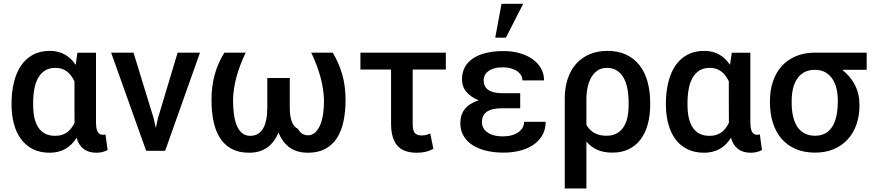

<svg xmlns="http://www.w3.org/2000/svg" viewBox="-20 -812 4696 1034"><path d="M499 10.5Q415.5 10.5 392.5 -70Q342.5 10.5 247.5 10.5Q196.5 10.5 158 -8.5Q119.5 -27.5 93.8 -62Q68 -96.5 55 -145Q42 -193.5 42 -252Q42 -315 54.8 -367.8Q67.5 -420.5 93 -458.2Q118.5 -496 157.2 -517Q196 -538 248.5 -538Q337 -538 387.5 -463L397 -528H497V-156Q497 -117.5 506.2 -101.8Q515.5 -86 534.5 -86Q543 -86 548 -88.5L559.5 -4Q533.5 10.5 499 10.5ZM277 -80.5Q313.5 -80.5 339 -97.8Q364.5 -115 381.5 -151Q381 -181 381 -236.5V-245Q381 -248 381 -250.5V-254Q381 -256 381 -257.5V-267Q381 -270 381 -273V-277Q381 -279 381 -281V-285Q381 -287 381 -289V-293Q381 -295 381 -297.5V-374Q364.5 -409.5 339.2 -428Q314 -446.5 278 -446.5Q245.5 -446.5 223 -432.5Q200.5 -418.5 186 -393.2Q171.5 -368 165 -333.2Q158.5 -298.5 158.5 -257.5V-247Q158.5 -209 165.2 -178.2Q172 -147.5 186.2 -125.8Q200.5 -104 223 -92.2Q245.5 -80.5 277 -80.5Z M869.5 0H767L578.5 -528.5H699L807.5 -175L818.5 -126H820L830.5 -175L936.5 -528.5H1057Z M1638 10.5Q1523.5 10.5 1480 -98H1479.5Q1434.5 10.5 1322 10.5Q1266.5 10.5 1228 -10Q1189.5 -30.5 1165.2 -68Q1141 -105.5 1130 -158Q1119 -210.5 1119 -274.5Q1119 -348 1136.5 -410.8Q1154 -473.5 1188.5 -528.5H1303.5Q1238 -394.5 1235 -274.5Q1235 -229.5 1240.2 -193.5Q1245.5 -157.5 1256.8 -132.2Q1268 -107 1285.5 -93.8Q1303 -80.5 1327 -80.5Q1419.5 -80.5 1419.5 -234.5V-392H1540.5V-234.5Q1540.5 -137 1585 -118Q1602 -83.5 1639.5 -83.5Q1642.5 -83.5 1645.5 -83.5Q1666.5 -87 1681.5 -102.8Q1696.5 -118.5 1706.2 -143.5Q1716 -168.5 1720.5 -202Q1725 -235.5 1725 -274.5Q1720.5 -395 1656 -528.5H1772Q1805.5 -472.5 1823.2 -410.5Q1841 -348.5 1841 -274.5Q1841 -211.5 1830 -159Q1819 -106.5 1794.8 -68.8Q1770.5 -31 1731.8 -10.2Q1693 10.5 1638 10.5Z M2224.5 10.5Q2151.5 10.5 2118.8 -28.8Q2086 -68 2086 -147V-437.5H1921V-528.5H2381V-437.5H2202.5V-144Q2202.5 -109.5 2213.8 -96Q2225 -82.5 2250 -82.5Q2264 -82.5 2274 -85Q2284 -87.5 2297 -93L2314 -10.5Q2294 0.5 2272.5 5.5Q2251 10.5 2224.5 10.5Z M2704.5 -609H2647L2681 -791.5H2797.5ZM2692 10Q2640.5 10 2597.5 -0.5Q2554.5 -11 2523.8 -31.2Q2493 -51.5 2476 -81Q2459 -110.5 2459 -149Q2459 -240 2557.5 -271.5V-272Q2516 -289 2492 -317Q2468 -345 2468 -384Q2468 -422.5 2484 -451.2Q2500 -480 2529.5 -499Q2559 -518 2600.2 -527.5Q2641.5 -537 2692 -537Q2737.5 -537 2777.2 -526Q2817 -515 2846.5 -494.5Q2876 -474 2893 -444.8Q2910 -415.5 2910 -379H2793.5Q2793.5 -395 2785.2 -408Q2777 -421 2762.8 -430.2Q2748.5 -439.5 2729.2 -444.5Q2710 -449.5 2688 -449.5Q2661 -449.5 2641.5 -443.8Q2622 -438 2609.2 -428.2Q2596.5 -418.5 2590.5 -405.8Q2584.5 -393 2584.5 -379Q2584.5 -346 2609.2 -328Q2634 -310 2685.5 -310H2781.5V-229H2685.5Q2628.5 -229 2602 -210.5Q2575.5 -192 2575.5 -153.5Q2575.5 -138 2582.5 -124.2Q2589.5 -110.5 2603.8 -100Q2618 -89.5 2639 -83.5Q2660 -77.5 2688 -77.5Q2714.5 -77.5 2735.8 -83.5Q2757 -89.5 2771.8 -100Q2786.5 -110.5 2794.5 -125Q2802.5 -139.5 2802.5 -156H2918.5Q2918.5 -114 2900.2 -83Q2882 -52 2851 -31.2Q2820 -10.5 2778.8 -0.2Q2737.5 10 2692 10Z M3138 203H3021.5V-281.5H3022L3021.5 -282Q3021.5 -340.5 3037.5 -388Q3053.5 -435.5 3083.2 -468.8Q3113 -502 3155.5 -520Q3198 -538 3251.5 -538Q3308.5 -538 3351.5 -518Q3394.5 -498 3423.5 -461.2Q3452.5 -424.5 3467 -372.8Q3481.5 -321 3481.5 -257.5V-249.5Q3481.5 -190.5 3468.5 -142.8Q3455.5 -95 3429.8 -61Q3404 -27 3366 -8.5Q3328 10 3278 10Q3231 10 3197.5 -4.8Q3164 -19.5 3138.5 -49H3138ZM3246 -81Q3276.5 -81 3299 -92.5Q3321.5 -104 3336.2 -125.2Q3351 -146.5 3358.2 -177.2Q3365.5 -208 3365.5 -247V-257.5Q3365.5 -299.5 3358.8 -334.2Q3352 -369 3337.8 -394Q3323.5 -419 3301.2 -432.8Q3279 -446.5 3248 -446.5Q3219.5 -446.5 3198.8 -432.8Q3178 -419 3164.5 -395.5Q3151 -372 3144.5 -341.2Q3138 -310.5 3138 -276V-140Q3170.5 -81 3246 -81Z M4023 10.5Q3939.5 10.5 3916.5 -70Q3866.5 10.5 3771.5 10.5Q3720.5 10.5 3682 -8.5Q3643.5 -27.5 3617.8 -62Q3592 -96.5 3579 -145Q3566 -193.5 3566 -252Q3566 -315 3578.8 -367.8Q3591.5 -420.5 3617 -458.2Q3642.5 -496 3681.2 -517Q3720 -538 3772.5 -538Q3861 -538 3911.5 -463L3921 -528H4021V-156Q4021 -117.5 4030.2 -101.8Q4039.5 -86 4058.5 -86Q4067 -86 4072 -88.5L4083.5 -4Q4057.5 10.5 4023 10.5ZM3801 -80.5Q3837.5 -80.5 3863 -97.8Q3888.5 -115 3905.5 -151Q3905 -181 3905 -236.5V-245Q3905 -248 3905 -250.5V-254Q3905 -256 3905 -257.5V-267Q3905 -270 3905 -273V-277Q3905 -279 3905 -281V-285Q3905 -287 3905 -289V-293Q3905 -295 3905 -297.5V-374Q3888.5 -409.5 3863.2 -428Q3838 -446.5 3802 -446.5Q3769.5 -446.5 3747 -432.5Q3724.5 -418.5 3710 -393.2Q3695.5 -368 3689 -333.2Q3682.5 -298.5 3682.5 -257.5V-247Q3682.5 -209 3689.2 -178.2Q3696 -147.5 3710.2 -125.8Q3724.5 -104 3747 -92.2Q3769.5 -80.5 3801 -80.5Z M4369.5 10Q4311 10 4265.5 -9.5Q4220 -29 4189.2 -64.5Q4158.5 -100 4142.5 -150Q4126.5 -200 4126.5 -261V-269Q4126.5 -326 4142.8 -373.8Q4159 -421.5 4190 -455.8Q4221 -490 4266 -509.2Q4311 -528.5 4369 -528.5H4647.5V-436H4518V-435.5Q4517.5 -435 4517.5 -434.5Q4560 -401 4584.2 -354.2Q4608.5 -307.5 4608.5 -247V-242Q4608.5 -188.5 4592.5 -142.2Q4576.5 -96 4546 -62.2Q4515.5 -28.5 4471 -9.2Q4426.5 10 4369.5 10ZM4369.5 -81Q4401.5 -81 4424.8 -94Q4448 -107 4463 -131.2Q4478 -155.5 4485 -190.5Q4492 -225.5 4492 -269Q4492 -304.5 4484.8 -335Q4477.5 -365.5 4462.2 -388Q4447 -410.5 4423.8 -423.2Q4400.5 -436 4368.5 -436Q4336 -436 4312.5 -423.5Q4289 -411 4273.5 -388.5Q4258 -366 4250.8 -335.5Q4243.5 -305 4243.5 -269V-258.5Q4243.5 -217.5 4251.2 -184.5Q4259 -151.5 4274.5 -128.5Q4290 -105.5 4313.8 -93.2Q4337.5 -81 4369.5 -81Z"/></svg>

Font: Roberto Sans Medium
Style: Regular
Weight: 500
Designer: Google (font) & Cristiano Sobral (main changes)
Version: Version 1.000;October 12, 2021;FontCreator 14.0.0.2814 64-bi